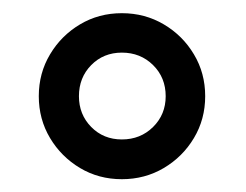

<svg xmlns="http://www.w3.org/2000/svg" viewBox="-20 -806 381 297"><path d="M236.3 -657.2Q236.3 -628.9 216.8 -609.6Q197.3 -590.3 168.5 -590.3Q140.1 -590.3 121.1 -609.6Q102.1 -628.9 102.1 -657.2Q102.1 -686 121.1 -705.3Q140.1 -724.6 168.5 -724.6Q197.3 -724.6 216.8 -705.3Q236.3 -686 236.3 -657.2ZM297.4 -657.2Q297.4 -692.9 280 -721.9Q262.7 -751 233.4 -768.3Q204.1 -785.6 168.5 -785.6Q132.8 -785.6 103.8 -768.3Q74.7 -751 57.4 -721.9Q40 -692.9 40 -657.2Q40 -621.6 57.4 -592.5Q74.7 -563.5 103.8 -546.1Q132.8 -528.8 168.5 -528.8Q204.1 -528.8 233.4 -546.1Q262.7 -563.5 280 -592.5Q297.4 -621.6 297.4 -657.2Z"/></svg>

Font: Estedad-FD-VF Thin
Style: Regular
Weight: 100
Designer: Amin Abedi
Version: Version 5.0